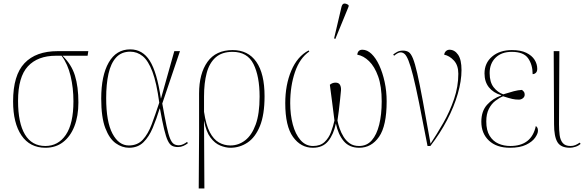

<svg xmlns="http://www.w3.org/2000/svg" viewBox="-20 -825 3310 1085"><path d="M237 10Q149 10 101.5 -59.5Q54 -129 54 -252Q54 -400 118.5 -468Q183 -536 306 -536H479L475 -510H333Q384 -461 403.5 -398Q423 -335 423 -246Q423 -169 400.5 -111.5Q378 -54 336.5 -22Q295 10 237 10ZM236 0Q309 0 352 -63Q395 -126 395 -253Q395 -328 379 -395.5Q363 -463 328 -510H296Q193 -510 137.5 -450Q82 -390 82 -255Q82 -130 121 -65Q160 0 236 0Z M709 10Q670 10 634 -15.5Q598 -41 575 -101.5Q552 -162 552 -268Q552 -398 594.5 -472Q637 -546 716 -546Q786 -546 826.5 -481.5Q867 -417 889 -269H890L965 -536H997L897 -240Q911 -162 921 -114.5Q931 -67 940.5 -43.5Q950 -20 961.5 -12Q973 -4 990 -4Q1003 -4 1015.5 -10Q1028 -16 1037 -23L1042 -16Q1031 -7 1016.5 -0.5Q1002 6 986 6Q966 6 952.5 -1Q939 -8 928.5 -29.5Q918 -51 907.5 -94.5Q897 -138 884 -211H882Q864 -152 843 -102Q822 -52 790.5 -21Q759 10 709 10ZM708 -3Q757 -3 787 -35.5Q817 -68 837.5 -123Q858 -178 880 -245Q865 -357 841.5 -419.5Q818 -482 786.5 -507.5Q755 -533 716 -533Q666 -533 636 -500Q606 -467 593 -408Q580 -349 580 -271Q580 -137 615.5 -70Q651 -3 708 -3Z M1103 240 1105 -70V-296Q1105 -409 1152.5 -475.5Q1200 -542 1295 -542Q1382 -542 1428.5 -475.5Q1475 -409 1475 -281Q1475 -177 1449 -113Q1423 -49 1379 -19.5Q1335 10 1282 10Q1255 10 1224.5 -2.5Q1194 -15 1169.5 -47.5Q1145 -80 1134 -140H1133L1135 240ZM1282 -3Q1328 -3 1365.5 -32Q1403 -61 1425 -121.5Q1447 -182 1447 -279Q1447 -394 1412.5 -463Q1378 -532 1294 -532Q1234 -532 1198.5 -500.5Q1163 -469 1148 -412.5Q1133 -356 1133 -280V-193Q1144 -119 1165.5 -78Q1187 -37 1217 -20Q1247 -3 1282 -3Z M1748 10Q1680 10 1636 -51Q1592 -112 1592 -242Q1592 -345 1626 -425.5Q1660 -506 1724 -540L1728 -534Q1674 -497 1647 -418Q1620 -339 1620 -242Q1620 -177 1634.5 -122Q1649 -67 1678 -33.5Q1707 0 1749 0Q1790 0 1814 -22.5Q1838 -45 1850.5 -78.5Q1863 -112 1870 -144Q1863 -200 1857 -247Q1851 -294 1844 -346Q1858 -358 1876 -358Q1894 -358 1901 -346Q1908 -334 1907 -315Q1905 -297 1902 -264Q1899 -231 1894.5 -197.5Q1890 -164 1887 -144Q1891 -123 1899.5 -98.5Q1908 -74 1922 -51.5Q1936 -29 1957 -14.5Q1978 0 2009 0Q2053 0 2081 -32Q2109 -64 2123 -121Q2137 -178 2137 -252Q2137 -337 2117 -393Q2097 -449 2065.5 -479.5Q2034 -510 1999 -516Q2002 -544 2028 -544Q2055 -544 2079.5 -520.5Q2104 -497 2123 -456Q2142 -415 2153.5 -362.5Q2165 -310 2165 -252Q2165 -114 2122 -52Q2079 10 2010 10Q1954 10 1922.5 -27.5Q1891 -65 1878 -127Q1865 -65 1834.5 -27.5Q1804 10 1748 10ZM1875 -605 1868 -608 1910 -787Q1915 -805 1926.5 -805Q1938 -805 1950 -796V-788Z M2396 0Q2368 -146 2348.5 -242.5Q2329 -339 2314.5 -396.5Q2300 -454 2288.5 -482.5Q2277 -511 2266.5 -520Q2256 -529 2244 -529Q2236 -529 2226 -523.5Q2216 -518 2207 -510L2202 -517Q2212 -525 2225 -532Q2238 -539 2257 -539Q2276 -539 2289 -531Q2302 -523 2313.5 -495Q2325 -467 2338 -410Q2351 -353 2369 -256.5Q2387 -160 2413 -13Q2449 -67 2485.5 -131Q2522 -195 2546 -265.5Q2570 -336 2570 -408Q2570 -456 2545 -483Q2520 -510 2490 -516Q2492 -529 2500.5 -536.5Q2509 -544 2520 -544Q2549 -544 2568.5 -516Q2588 -488 2588 -429Q2588 -368 2567 -295Q2546 -222 2506.5 -146.5Q2467 -71 2412 0Z M2862 10Q2786 10 2743 -30.5Q2700 -71 2700 -137Q2700 -197 2732.5 -233Q2765 -269 2812 -285V-287Q2767 -301 2742.5 -332Q2718 -363 2718 -410Q2718 -469 2761 -505.5Q2804 -542 2873 -542Q2923 -542 2954.5 -526.5Q2986 -511 3001 -487Q3016 -463 3016 -436Q3016 -421 3008 -413.5Q3000 -406 2990 -406Q2990 -459 2964.5 -495.5Q2939 -532 2872 -532Q2814 -532 2780.5 -499Q2747 -466 2747 -412Q2747 -361 2769.5 -332Q2792 -303 2824 -292Q2859 -303 2883.5 -309.5Q2908 -316 2930 -317Q2936 -312 2940.5 -306.5Q2945 -301 2945 -290Q2945 -278 2935 -270Q2925 -262 2912 -262Q2892 -262 2874.5 -266Q2857 -270 2823 -281Q2801 -272 2779 -255Q2757 -238 2742.5 -209.5Q2728 -181 2728 -139Q2728 -88 2747 -57.5Q2766 -27 2796.5 -13.5Q2827 0 2864 0Q2984 0 3008 -113Q3013 -109 3016.5 -103.5Q3020 -98 3020 -86Q3020 -70 3004 -47Q2988 -24 2953 -7Q2918 10 2862 10Z M3201 10Q3149 10 3130 -22Q3111 -54 3111 -123L3109 -536H3141L3139 -122Q3139 -90 3142.5 -62Q3146 -34 3160 -17Q3174 0 3204 0Q3219 0 3231 -5Q3243 -10 3256 -19L3261 -12Q3249 -1 3232 4.5Q3215 10 3201 10Z"/></svg>

Font: Noto Serif Display SemiCondensed Thin
Style: Regular
Weight: 100
Width: 4
Designer: Monotype Design Team
Foundry: Monotype Imaging Inc.
Version: Version 2.009